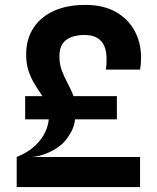

<svg xmlns="http://www.w3.org/2000/svg" viewBox="-20 -762 640 782"><path d="M48 0V-122.5Q95.5 -142 124 -169.5Q152.5 -197 165.5 -227Q177 -253 178.5 -276H82.5V-370.5H152.5Q149.5 -375.5 146.5 -380Q132.5 -400.5 119 -423Q105.5 -445.5 96 -473.8Q86.5 -502 86.5 -541Q86.5 -600.5 114.8 -645.8Q143 -691 197 -716.5Q251 -742 328.5 -742Q400.5 -742 451 -713.8Q501.5 -685.5 528 -637Q554.5 -588.5 554.5 -527.5Q554.5 -514 553.5 -501.8Q552.5 -489.5 550.5 -478.5H411Q413 -491 413.5 -501.2Q414 -511.5 414 -523.5Q414 -552.5 405 -574Q396 -595.5 376.2 -607.5Q356.5 -619.5 324.5 -619.5Q293.5 -619.5 270.2 -610.8Q247 -602 234.5 -583.2Q222 -564.5 222 -533.5Q222 -500 232 -474Q242 -448 255 -424Q268 -400 278.5 -373.5Q279 -372 279.5 -370.5H456V-276H286Q282 -247.5 271 -227Q253.5 -194.5 234.5 -177Q212 -156 176.8 -140.2Q141.5 -124.5 108 -122.5H550.5V0Z"/></svg>

Font: Spline Sans Mono SemiBold
Style: Regular
Weight: 600
Monospace: yes
Version: Version 1.004